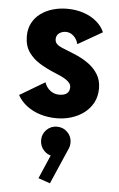

<svg xmlns="http://www.w3.org/2000/svg" viewBox="-57 -552 564 913"><g transform="rotate(5 225.0 -95.0)"><path d="M221.9 11Q179.6 11 143 -0.2Q106.4 -11.4 78.4 -32.7Q50.4 -54 33.9 -83.6L153.7 -154.7Q159.6 -138.1 170.1 -126.2Q180.6 -114.2 194.3 -108Q208 -101.7 223.7 -101.7Q234.6 -101.7 243.8 -103.9Q253 -106.1 259.4 -111Q265.9 -115.9 269.4 -123.4Q272.9 -130.8 272.9 -141.3Q272.9 -151.9 266.5 -160.5Q260.1 -169.1 248.6 -176.8Q237.1 -184.4 222 -191.3Q206.9 -198.2 189.9 -205.1Q154.3 -219.8 121.3 -239.8Q88.3 -259.8 67.3 -290.3Q46.3 -320.8 46.3 -365.7Q46.3 -401.9 61 -429.2Q75.6 -456.6 100.9 -475Q126.1 -493.4 158.5 -502.7Q190.9 -512 226.4 -512Q270.4 -512 306.6 -499.4Q342.8 -486.9 368.1 -465.1Q393.5 -443.3 405.3 -415.4L288.9 -348.6Q284.9 -364.1 276.3 -376Q267.8 -387.9 255.8 -394.9Q243.9 -401.9 229.4 -401.9Q220.4 -401.9 212.2 -399.2Q203.9 -396.6 197.6 -391.7Q191.2 -386.8 187.7 -379.8Q184.1 -372.8 184.1 -363.6Q184.1 -350.3 192.1 -341.6Q200.1 -332.9 214.6 -326.5Q229.1 -320 248.3 -312.7Q268.5 -305.1 295.8 -292.9Q323.1 -280.6 349.3 -261.4Q375.4 -242.1 392.6 -214.2Q409.9 -186.3 409.9 -147.3Q409.9 -108.2 393.6 -78.6Q377.4 -49.1 350.4 -29Q323.4 -9 290 1Q256.6 11 221.9 11ZM227.3 192.1Q197.6 192.1 177.3 171.4Q157 150.6 157 120.5Q157 91.9 177.3 71.3Q197.6 50.8 227.3 50.8Q256.9 50.8 277.2 71.3Q297.5 91.9 297.5 120.5Q297.5 150.6 277.2 171.4Q256.9 192.1 227.3 192.1ZM222.9 157.3 288.9 155.6 216.7 321.9 160.3 302.5Z"/></g></svg>

Font: League Mono Thin Condensed
Style: Regular
Weight: 100
Width: 1
Designer: Tyler Finck
Foundry: The League of Moveable Type / Tyler Finck
Version: Version 2.300;RELEASE